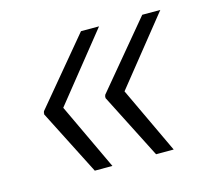

<svg xmlns="http://www.w3.org/2000/svg" viewBox="-72 -600 666 606"><g transform="rotate(-15 261.0 -296.5)"><path d="M225.1 -78.1H167.5L59.1 -291L61 -297.9H121.6ZM298.3 -514.6 120.6 -293 59.1 -293.9 61 -300.8 239.3 -514.6ZM425.3 -78.1H367.7L259.3 -291L261.2 -297.9H321.8ZM498.5 -514.6 320.8 -293 259.3 -293.9 261.2 -300.8 439.5 -514.6Z"/></g></svg>

Font: Inter Tight Light
Style: Italic
Weight: 300
Italic angle: -9.39999°
Designer: Rasmus Andersson
Foundry: rsms
Version: Version 3.004